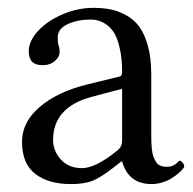

<svg xmlns="http://www.w3.org/2000/svg" viewBox="-20 -459 491 489"><path d="M291 -232.9 211.9 -211.9Q115.2 -185.5 115.2 -102.1Q115.2 -75.2 134.8 -53Q154.3 -30.8 189 -30.8Q223.1 -30.8 276.9 -74.2Q291 -84 291 -100.1ZM291 -47.9H289.1L269 -32.2Q235.8 -6.3 215.1 1.7Q194.3 9.8 160.2 9.8Q103.5 9.8 69.8 -16.1Q36.1 -42 36.1 -98.1Q36.1 -147.9 80.8 -186.3Q125.5 -224.6 199.2 -243.2L285.2 -264.2Q291 -266.1 291 -275.9Q291 -308.6 285.6 -333.3Q280.3 -357.9 272.5 -372.1Q264.6 -386.2 253.2 -394.8Q241.7 -403.3 231.7 -406.2Q221.7 -409.2 210 -409.2Q177.7 -409.2 152.3 -397.5Q127 -385.7 127 -363.8Q127 -350.1 128.9 -344.2Q131.8 -337.9 131.8 -326.2Q131.8 -314.5 119.9 -303.7Q107.9 -293 87.9 -293Q53.2 -293 53.2 -328.1Q53.2 -354.5 77.1 -380.4Q101.1 -406.2 139.6 -422.6Q178.2 -439 217.8 -439Q241.7 -439 261.5 -435.1Q281.2 -431.2 301.3 -420.2Q321.3 -409.2 334.7 -391.1Q348.1 -373 356.7 -342Q365.2 -311 365.2 -270V-121.1Q365.2 -106.9 365.5 -98.4Q365.7 -89.8 366.9 -78.4Q368.2 -66.9 370.6 -60.3Q373 -53.7 377.2 -46.9Q381.3 -40 388.4 -37.1Q395.5 -34.2 404.8 -34.2Q415.5 -34.2 422.4 -38.1Q429.2 -42 432.6 -45.9Q436 -49.8 438 -49.8Q440.9 -49.8 445.1 -44.9Q449.2 -40 449.2 -35.2Q449.2 -33.2 445.3 -28.3Q441.4 -23.4 433.8 -17.1Q426.3 -10.7 416.5 -4.6Q406.7 1.5 393.3 5.6Q379.9 9.8 366.2 9.8Q307.1 9.8 291 -47.9Z"/></svg>

Font: 1195748ac6049af8 - subset of Linux Libertine
Style: Regular
Weight: 400
Designer: Philipp H. Poll
Foundry: Philipp H. Poll
Version: Version 4.1.8